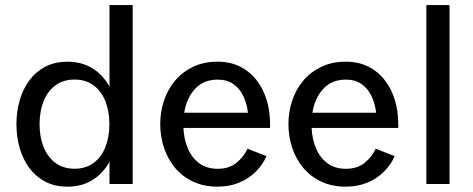

<svg xmlns="http://www.w3.org/2000/svg" viewBox="-20 -712 1832 743"><path d="M493.5 0V-692.3H403.7V0ZM268.4 -59.1Q224.8 -59.1 194.6 -81.6Q164.4 -104.1 148.7 -143.1Q133.1 -182.1 133.1 -231.4Q133.1 -281.1 148.7 -320.1Q164.2 -359.1 194.5 -381.6Q224.8 -404.1 268.4 -404.1Q312.4 -404.1 342.4 -381.6Q372.4 -359.1 387.9 -320.1Q403.4 -281.1 403.4 -231.4Q403.4 -182.1 387.9 -143.1Q372.4 -104.1 342.3 -81.6Q312.3 -59.1 268.4 -59.1ZM240.9 10.3Q290.2 10.3 327.1 -9.3Q364 -28.8 388.7 -62.5Q413.4 -96.1 425.8 -139.8Q438.2 -183.4 438.2 -231.4Q438.2 -279.7 425.8 -323.1Q413.4 -366.6 388.7 -400.4Q364 -434.2 327.1 -453.6Q290.2 -473.1 240.9 -473.1Q191.7 -473.1 154.8 -453.6Q117.9 -434.2 93.1 -400.4Q68.4 -366.6 56 -323.1Q43.6 -279.7 43.6 -231.4Q43.6 -183.4 56 -139.8Q68.4 -96.1 93.1 -62.5Q117.9 -28.8 154.8 -9.3Q191.7 10.3 240.9 10.3Z M689.8 -217H1025V-233.8Q1025 -282 1011.9 -325.2Q998.8 -368.3 972.9 -401.7Q947.1 -435.1 909.1 -454.2Q871.2 -473.3 821.8 -473.3Q768.9 -473.3 727.7 -453.7Q686.5 -434.2 658 -400.5Q629.5 -366.9 614.8 -323.3Q600.1 -279.8 600.1 -231.6Q600.1 -183.5 614.6 -140Q629.2 -96.4 657.4 -62.5Q685.7 -28.6 727.1 -9.2Q768.4 10.3 822.1 10.3Q869.4 10.3 907 -5.9Q944.6 -22 971 -48.9Q997.5 -75.8 1011.2 -107.8L937.9 -136.5Q922.8 -104.2 894.5 -81.5Q866.1 -58.8 822.5 -58.8Q780.4 -58.8 751.4 -80Q722.4 -101.3 707.1 -137.3Q691.7 -173.3 689.8 -217ZM692.9 -275.8Q701.8 -332.2 734.7 -368Q767.6 -403.9 822.5 -403.9Q858.9 -403.9 883.4 -386.4Q907.8 -369 921.6 -340Q935.4 -311 939.5 -275.8Z M1185.9 -217H1521.1V-233.8Q1521.1 -282 1508 -325.2Q1494.9 -368.3 1469 -401.7Q1443.2 -435.1 1405.2 -454.2Q1367.3 -473.3 1317.9 -473.3Q1265 -473.3 1223.8 -453.7Q1182.6 -434.2 1154.1 -400.5Q1125.6 -366.9 1110.9 -323.3Q1096.2 -279.8 1096.2 -231.6Q1096.2 -183.5 1110.7 -140Q1125.2 -96.4 1153.5 -62.5Q1181.8 -28.6 1223.1 -9.2Q1264.5 10.3 1318.2 10.3Q1365.5 10.3 1403.1 -5.9Q1440.7 -22 1467.1 -48.9Q1493.6 -75.8 1507.3 -107.8L1434 -136.5Q1418.9 -104.2 1390.6 -81.5Q1362.2 -58.8 1318.6 -58.8Q1276.5 -58.8 1247.5 -80Q1218.5 -101.3 1203.2 -137.3Q1187.8 -173.3 1185.9 -217ZM1189 -275.8Q1197.9 -332.2 1230.8 -368Q1263.7 -403.9 1318.6 -403.9Q1355 -403.9 1379.5 -386.4Q1403.9 -369 1417.7 -340Q1431.5 -311 1435.6 -275.8Z M1719.7 0V-692.3H1629.9V0Z"/></svg>

Font: Estedad-VF-FD Black
Style: Regular
Weight: 900
Designer: Amin Abedi
Version: Version 4.000